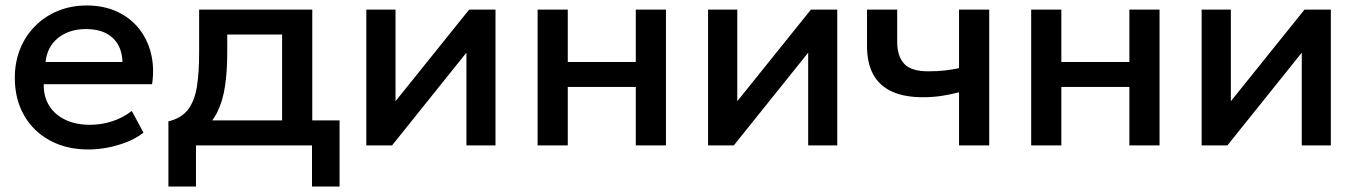

<svg xmlns="http://www.w3.org/2000/svg" viewBox="-20 -530 4949 700"><path d="M302.5 15Q222.5 15 162 -17.8Q101.5 -50.5 67.8 -109.5Q34 -168.5 34 -246.5Q34 -303.5 53.5 -351.8Q73 -400 108.5 -435.5Q144 -471 191.8 -490.5Q239.5 -510 296 -510Q357.5 -510 405.5 -488.2Q453.5 -466.5 485.2 -427.5Q517 -388.5 530.2 -336.2Q543.5 -284 534.5 -223H139.5Q138.5 -178.5 159 -145.2Q179.5 -112 217.8 -93.5Q256 -75 308 -75Q350 -75 389.2 -87.8Q428.5 -100.5 460.5 -125.5L503 -46.5Q479 -27 445 -13.2Q411 0.5 374 7.8Q337 15 302.5 15ZM146 -304H426.5Q425 -360 390.8 -392Q356.5 -424 293.5 -424Q232.5 -424 192.2 -392Q152 -360 146 -304Z M1008.5 0V-404H808.5V-338.5Q808.5 -271 800.5 -216.5Q792.5 -162 772 -120.8Q751.5 -79.5 714.8 -52.5Q678 -25.5 621 -13L594 -87.5Q641.5 -99 665.5 -130.5Q689.5 -162 697.8 -213.8Q706 -265.5 706 -338.5V-495H1118.5V0ZM594 150V-87.5L662 -80.5L679 -91H1218V150H1117.5V0H694.5V150Z M1315.5 0V-495H1422V-161L1690.5 -495H1786.5V0H1680.5V-338L1409.5 0Z M1940 0V-495H2050V-304H2298V-495H2408V0H2298V-213H2050V0Z M2561.5 0V-495H2668V-161L2936.5 -495H3032.5V0H2926.5V-338L2655.5 0Z M3476.5 0V-193.5Q3441.5 -184.5 3410.2 -180Q3379 -175.5 3344.5 -175.5Q3278 -175.5 3232.5 -196Q3187 -216.5 3164 -258Q3141 -299.5 3141 -362.5V-495H3251V-378Q3251 -325 3276.5 -297.5Q3302 -270 3363.5 -270Q3399 -270 3425.8 -273.2Q3452.5 -276.5 3476.5 -281.5V-495H3586.5V0Z M3739.5 0V-495H3849.5V-304H4097.5V-495H4207.5V0H4097.5V-213H3849.5V0Z M4361 0V-495H4467.5V-161L4736 -495H4832V0H4726V-338L4455 0Z"/></svg>

Font: Geologica Roman
Style: Regular
Weight: 400
Designer: Sindre Bremnes, Frode Helland
Foundry: Monokrom Skriftforlag AS
Version: Version 1.010;gftools[0.9.28]